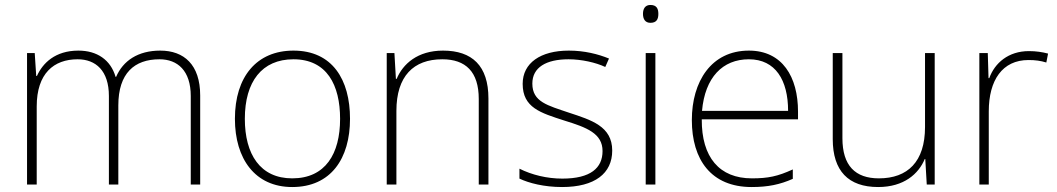

<svg xmlns="http://www.w3.org/2000/svg" viewBox="-20 -744 4261 774"><path d="M626 -540C536 -540 476 -499 448 -434H446C426 -503 371 -540 296 -540C202 -540 152 -489 129 -438H126L120 -530H89V0H128V-315C128 -448 197 -505 293 -505C366 -505 419 -459 419 -357V0H457V-319C457 -449 522 -505 623 -505C696 -505 749 -459 749 -357V0H787V-359C787 -483 722 -540 626 -540Z M1391 -265C1391 -423 1320 -540 1163 -540C1015 -540 927 -435 927 -265C927 -104 1008 10 1158 10C1314 10 1391 -105 1391 -265ZM967 -265C967 -415 1036 -505 1163 -505C1298 -505 1351 -401 1351 -265C1351 -124 1292 -25 1158 -25C1029 -25 967 -122 967 -265Z M1766 -540C1663 -540 1604 -486 1579 -426H1576L1570 -530H1539V0H1578V-297C1578 -437 1647 -505 1763 -505C1857 -505 1910 -455 1910 -345V0H1949V-347C1949 -479 1883 -540 1766 -540Z M2448 -137C2448 -235 2364 -260 2273 -290C2188 -319 2126 -333 2126 -407C2126 -472 2181 -505 2272 -505C2324 -505 2382 -492 2420 -474L2435 -508C2391 -526 2336 -540 2273 -540C2159 -540 2087 -490 2087 -406C2087 -310 2159 -289 2255 -258C2346 -230 2409 -206 2409 -135C2409 -67 2361 -24 2247 -24C2185 -24 2124 -39 2074 -64V-24C2112 -6 2173 10 2246 10C2378 10 2448 -45 2448 -137Z M2602 -724C2581 -724 2572 -709 2572 -688C2572 -667 2581 -652 2602 -652C2627 -652 2634 -667 2634 -688C2634 -709 2627 -724 2602 -724ZM2622 -530H2583V0H2622Z M2999 -540C2847 -540 2769 -415 2769 -260C2769 -100 2847 10 3010 10C3076 10 3124 0 3176 -23V-61C3115 -33 3076 -25 3011 -25C2880 -25 2808 -110 2809 -263H3197V-294C3197 -434 3134 -540 2999 -540ZM2999 -505C3106 -505 3157 -421 3157 -297H2810C2822 -432 2893 -505 2999 -505Z M3748 -530H3709V-232C3709 -92 3639 -25 3523 -25C3428 -25 3376 -76 3376 -187V-530H3337V-183C3337 -55 3400 10 3520 10C3624 10 3683 -43 3708 -103H3710L3716 0H3748Z M4128 -538C4045 -538 3990 -490 3968 -429H3965L3962 -530H3928V0H3966V-295C3966 -421 4021 -502 4126 -502C4154 -502 4175 -499 4198 -492L4205 -528C4182 -534 4157 -538 4128 -538Z"/></svg>

Font: Noto Sans Malayalam ExtraLight
Style: Regular
Weight: 200
Designer: Jelle Bosma - Monotype Design Team
Foundry: Monotype Imaging Inc.
Version: Version 2.104